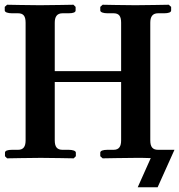

<svg xmlns="http://www.w3.org/2000/svg" viewBox="-21 -667 756 810"><path d="M490 -75C490 -50 482 -35 458 -35H432C414 -35 402 -31 402 -23V-8L412 1C412 1 518 -1 554 -1C570 -1 593 -1 615 0L560 123H644L715 -35H646C623 -35 613 -47 613 -75V-571C613 -596 622 -611 646 -611H672C690 -611 701 -615 701 -623V-638L691 -647C691 -647 585 -645 550 -645C511 -645 412 -647 412 -647L402 -638V-623C402 -615 416 -611 432 -611H458C481 -611 490 -599 490 -571V-367H210V-571C210 -596 219 -611 243 -611H269C288 -611 298 -615 298 -623V-638L289 -647C289 -647 183 -645 147 -645C109 -645 9 -647 9 -647L-1 -638V-623C-1 -615 13 -611 29 -611H55C78 -611 87 -599 87 -571V-75C87 -50 79 -35 55 -35H29C11 -35 0 -31 0 -23V-8L9 1C9 1 116 -1 151 -1C189 -1 290 1 290 1L299 -8V-23C299 -31 285 -35 269 -35H243C220 -35 210 -47 210 -75V-321H490Z"/></svg>

Font: Libertinus Serif Semibold
Style: Regular
Weight: 600
Designer: Philipp H. Poll, Khaled Hosny
Foundry: Caleb Maclennan
Version: Version 7.050;RELEASE